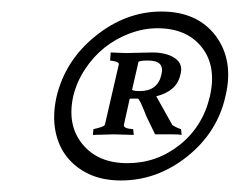

<svg xmlns="http://www.w3.org/2000/svg" viewBox="-20 -742 416 333"><path d="M78 -574Q93 -637 145 -679Q198 -722 260 -722Q322 -722 354 -680Q386 -637 371 -575Q357 -512 304 -470Q252 -429 190 -429Q158 -429 134.5 -440Q111 -451 96 -470Q81 -489 76 -515.5Q71 -542 78 -574ZM344 -575Q356 -627 330 -660Q304 -693 253 -693Q229 -693 205 -684Q181 -675 161.5 -659.5Q142 -644 127.5 -622Q113 -600 107 -575Q96 -525 123 -492Q150 -459 201 -459Q252 -459 292 -491Q332 -523 344 -575ZM172 -651 198 -650 244 -651Q269 -651 283.5 -641Q298 -631 293 -613Q287 -584 251 -575L279 -525Q287 -520 294 -518L295 -508Q290 -509 279 -509H249L234 -540Q222 -571 219 -571H205L195 -526Q193 -519 211 -518L212 -508L177 -509L141 -508L142 -518Q161 -522 162 -526L186 -630Q188 -635 171 -637ZM220 -634 209 -586Q213 -584 222 -584Q254 -584 260 -613Q266 -637 237 -637Q220 -637 220 -634Z"/></svg>

Font: Lusitana
Style: Italic
Weight: 400
Italic angle: -12°
Designer: Ana Paula Megda
Foundry: Ana Paula Megda
Version: Version 1.000; ttfautohint (v1.1) -l 8 -r 50 -G 200 -x 14 -D